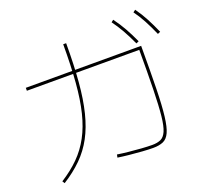

<svg xmlns="http://www.w3.org/2000/svg" viewBox="-147 -1025 1295 1228"><g transform="rotate(-20 500.0 -411.0)"><path d="M700 15Q670 15 626.5 12Q583 9 539 4.5Q495 0 463 -5L467 -25Q498 -20 541 -15.5Q584 -11 627 -8Q670 -5 700 -5Q735 -5 758.5 -15.5Q782 -26 796.5 -59Q811 -92 818 -158.5Q825 -225 827.5 -336Q830 -447 830 -615L840 -605H65V-625H850V-615Q850 -445 847.5 -331.5Q845 -218 836.5 -148.5Q828 -79 812 -44Q796 -9 768.5 3Q741 15 700 15ZM80 17Q151 -28 202.5 -79.5Q254 -131 289.5 -197Q325 -263 346 -348.5Q367 -434 376 -546.5Q385 -659 385 -805H405Q405 -657 395.5 -543Q386 -429 364 -341Q342 -253 306 -186Q270 -119 216.5 -66Q163 -13 90 33ZM827 -650Q801 -707 776.5 -750Q752 -793 724 -831L739 -843Q771 -800 796 -755.5Q821 -711 845 -658ZM977 -660Q952 -717 928.5 -761Q905 -805 877 -843L893 -855Q924 -812 948 -766.5Q972 -721 995 -668Z"/></g></svg>

Font: M PLUS 2 Thin
Style: Regular
Weight: 100
Designer: Coji Morishita
Foundry: UNDERFOREST DESIGN
Version: Version 1.001